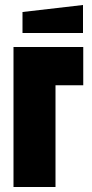

<svg xmlns="http://www.w3.org/2000/svg" viewBox="-20 -748 366 768"><path d="M34 0V-560H313V-407H202V0ZM70 -616V-700L312 -728V-616Z"/></svg>

Font: Tektur Condensed
Style: Bold
Weight: 700
Width: 3
Designer: Adam Jagosz
Foundry: Adam Jagosz
Version: Version 1.005;gftools[0.9.30]